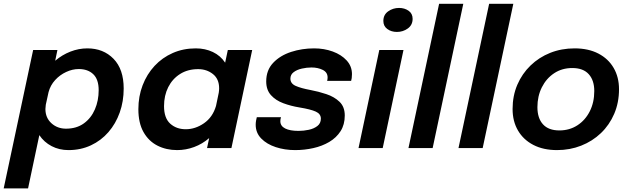

<svg xmlns="http://www.w3.org/2000/svg" viewBox="-57 -802 3412 1040"><path d="M-37 218.5 122.5 -531H254L242 -473Q279.5 -505 324.5 -522.5Q369.5 -540 416 -540Q503 -540 558 -483.5Q613 -427 613 -322.5Q613 -253 591.5 -192.5Q570 -132 530.2 -86.2Q490.5 -40.5 435.5 -14.8Q380.5 11 314 11Q263.5 11 222.5 -10.5Q181.5 -32 156 -70L95 218.5ZM189 -211.5Q189 -164 221.5 -134.5Q254 -105 300.5 -105Q357.5 -105 397 -133.5Q436.5 -162 457 -209.5Q477.5 -257 477.5 -313.5Q477.5 -372 448.2 -400Q419 -428 369.5 -428Q335.5 -428 301.5 -412.2Q267.5 -396.5 241.8 -368.5Q216 -340.5 206 -303L191 -234.5Q189 -220 189 -211.5Z M902.5 11Q843.5 11 795.8 -13.2Q748 -37.5 720.2 -86.8Q692.5 -136 692.5 -210.5Q692.5 -280 715.5 -340Q738.5 -400 780.2 -445Q822 -490 879 -515Q936 -540 1003.5 -540Q1054.5 -540 1096 -520.2Q1137.5 -500.5 1162.5 -462.5L1177 -531H1309L1196.5 0H1064.5L1076 -54Q1039 -22 994.2 -5.5Q949.5 11 902.5 11ZM831.5 -227Q831.5 -162.5 865 -132.2Q898.5 -102 949 -102Q1001 -102 1048 -134.5Q1095 -167 1113 -228L1128 -300Q1130 -313.5 1130 -323.5Q1130 -374.5 1096.2 -401Q1062.5 -427.5 1016.5 -427.5Q960 -427.5 918.5 -401.2Q877 -375 854.2 -329.8Q831.5 -284.5 831.5 -227Z M1542 11Q1485.5 11 1436.8 -5Q1388 -21 1358 -51.8Q1328 -82.5 1328 -126.5Q1328 -137 1330 -148.8Q1332 -160.5 1334 -167H1465Q1461.5 -156.5 1461.5 -145.5Q1461.5 -119.5 1487.5 -106.2Q1513.5 -93 1560 -93Q1588 -93 1615.8 -99Q1643.5 -105 1662.2 -119.5Q1681 -134 1681 -159.5Q1681 -185 1653.5 -197.5Q1626 -210 1565 -220Q1519 -227.5 1477.8 -242.8Q1436.5 -258 1410.8 -286.5Q1385 -315 1385 -361Q1385 -422 1422.8 -461.8Q1460.5 -501.5 1519.8 -520.8Q1579 -540 1644.5 -540Q1698.5 -540 1745.2 -523Q1792 -506 1820.8 -474.5Q1849.5 -443 1849.5 -400.5Q1849.5 -388 1848.2 -379.2Q1847 -370.5 1845 -364H1715Q1717.5 -373 1717.5 -382.5Q1717.5 -410.5 1691 -423.5Q1664.5 -436.5 1630.5 -436.5Q1604.5 -436.5 1578 -430.5Q1551.5 -424.5 1533.8 -411.2Q1516 -398 1516 -376Q1516 -349.5 1544.5 -336.8Q1573 -324 1624.5 -314.5Q1667.5 -306.5 1710.5 -292.2Q1753.5 -278 1782 -250.8Q1810.5 -223.5 1810.5 -176.5Q1810.5 -127 1787.8 -91.5Q1765 -56 1726.5 -33.2Q1688 -10.5 1640.2 0.2Q1592.5 11 1542 11Z M2093 -629Q2062.5 -629 2041 -644.8Q2019.5 -660.5 2019.5 -688.5Q2019.5 -722 2045.5 -740.5Q2071.5 -759 2104.5 -759Q2134.5 -759 2156.2 -743.8Q2178 -728.5 2178 -700Q2178 -666.5 2152 -647.8Q2126 -629 2093 -629ZM1885 0 1997.5 -531H2128.5L2016 0Z M2452.5 -781.5 2286.5 0H2155.5L2321.5 -781.5Z M2723.5 -781.5 2557.5 0H2426.5L2592.5 -781.5Z M2960.5 11Q2886 11 2832 -17Q2778 -45 2748.8 -95Q2719.5 -145 2719.5 -211.5Q2719.5 -283 2745.2 -343Q2771 -403 2816.8 -447.2Q2862.5 -491.5 2923.5 -515.8Q2984.5 -540 3055.5 -540Q3130 -540 3184 -512Q3238 -484 3267 -434Q3296 -384 3296 -319Q3296 -246 3270 -185.5Q3244 -125 3198 -81Q3152 -37 3091 -13Q3030 11 2960.5 11ZM2973 -95.5Q3027.5 -95.5 3070.2 -123Q3113 -150.5 3137.5 -198.8Q3162 -247 3162 -309Q3162 -367 3132 -400.2Q3102 -433.5 3043 -433.5Q2987 -433.5 2944.5 -405.2Q2902 -377 2878 -329Q2854 -281 2854 -221.5Q2854 -162 2884 -128.8Q2914 -95.5 2973 -95.5Z"/></svg>

Font: Epilogue SemiBold
Style: Italic
Weight: 600
Italic angle: -12°
Designer: Tyler Finck
Foundry: Etcetera Type Co
Version: Version 2.111; ttfautohint (v1.8.3)